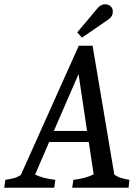

<svg xmlns="http://www.w3.org/2000/svg" viewBox="-51 -882 649 902"><path d="M47 -60 319 -667H384L486 -62Q501 -51 517.5 -46Q534 -41 557 -37L553 0H288L294 -37Q352 -44 389 -63L366 -215H180L114 -62Q146 -45 209 -37L204 0H-31L-26 -37Q-1 -41 15.5 -45.5Q32 -50 47 -60ZM358 -267 318 -534 202 -267ZM406 -842Q422 -862 443 -862Q458 -862 468.5 -852.5Q479 -843 479 -828Q479 -816 474 -807Q469 -798 456 -789L334 -705L312 -730Z"/></svg>

Font: Caladea
Style: Italic
Weight: 400
Italic angle: -9°
Designer: Carolina Giovagnoli and Andres Torresi
Foundry: Carolina Giovagnoli & Andres Torresi
Version: Version 1.001